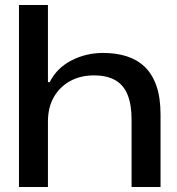

<svg xmlns="http://www.w3.org/2000/svg" viewBox="-20 -749 707 769"><path d="M56 0V-729H172V-420H179Q207 -476 265.5 -506.5Q324 -537 393 -537Q444 -537 486 -524Q528 -511 558.5 -482.5Q589 -454 606 -406.5Q623 -359 623 -290V0H507V-270Q507 -330 491 -369.5Q475 -409 441.5 -428Q408 -447 356 -447Q301 -447 259.5 -423.5Q218 -400 195 -359Q172 -318 172 -262V0Z"/></svg>

Font: Mona Sans Expanded Medium
Style: Regular
Weight: 500
Width: 7
Designer: Deni Anggara
Foundry: GitHub
Version: Version 2.000